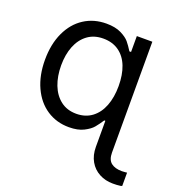

<svg xmlns="http://www.w3.org/2000/svg" viewBox="-133 -646 883 954"><g transform="rotate(20 308.5 -169.0)"><path d="M427.7 55.7V20.5H512.7V55.7Q512.7 93.8 533.2 109.9Q553.7 126 589.8 126Q602.5 126 607.4 125L617.2 124V194.3Q611.3 197.3 603.5 197.3Q592.8 199.2 568.4 199.2Q529.3 199.2 497.1 182.1Q464.8 165 446.3 132.8Q427.7 100.6 427.7 55.7ZM42 -263.7Q42 -346.7 70.8 -408.7Q99.6 -470.7 150.9 -503.9Q202.1 -537.1 268.6 -537.1Q315.4 -537.1 346.2 -522Q377 -506.8 391.6 -489.3Q406.2 -471.7 421.9 -446.3H462.9V-81.1H421.9Q405.3 -55.7 390.6 -38.1Q376 -20.5 345.2 -4.9Q314.5 10.7 267.6 10.7Q202.1 10.7 150.9 -22.9Q99.6 -56.6 70.8 -119.1Q42 -181.6 42 -263.7ZM427.7 20.5V-126L456.1 -259.8L430.7 -430.7V-530.3H512.7V20.5ZM430.7 -265.6Q430.7 -325.2 413.6 -369.1Q396.5 -413.1 362.3 -437.5Q328.1 -461.9 279.3 -461.9Q230.5 -461.9 196.3 -436.5Q162.1 -411.1 144.5 -366.7Q127 -322.3 127 -265.6Q127 -208 144.5 -162.6Q162.1 -117.2 196.3 -90.8Q230.5 -64.5 279.3 -64.5Q327.1 -64.5 361.3 -89.8Q395.5 -115.2 413.1 -160.6Q430.7 -206.1 430.7 -265.6Z"/></g></svg>

Font: WEMIX Pretendard Variable
Style: Regular
Weight: 400
Designer: Base glyphs from Inter by Rasmus Andersson; Hangeul glyphs from Noto Sans CJK(Source Han Sans) by Jang Soo-young and Kan
Foundry: Kil Hyung-jin
Version: Version 1.000;Glyphs 3.2 (3208)